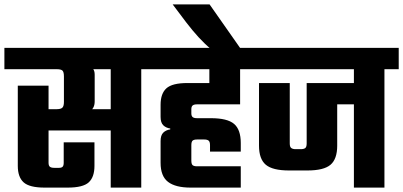

<svg xmlns="http://www.w3.org/2000/svg" viewBox="-40 -854 1835 874"><path d="M41 -464H181V-113Q181 -100 187 -95Q193 -90 207 -90H229Q240 -90 245 -95Q250 -100 250 -113V-206H390V-99Q390 -48 364 -24Q338 0 268 0H163Q94 0 67.5 -24Q41 -48 41 -99ZM-20 -636H667V-539H344L361 -553Q375 -550 383 -541Q391 -532 391 -514V-393Q391 -360 368 -348Q345 -336 304 -334L296 -357H521V-260H166V-357H218Q237 -357 244 -364Q251 -371 251 -390V-506Q251 -526 244.5 -532.5Q238 -539 218 -539H-20ZM464 -561H603V0H464Z M627 -636H1121V-539H627ZM913 -476V-589H1053V-379H857Q843 -379 837 -374Q831 -369 831 -357V-338Q831 -326 837 -321Q843 -316 857 -316H920Q995 -316 1025.5 -290Q1056 -264 1056 -203V-164H916V-193Q916 -209 909.5 -214Q903 -219 890 -219H857Q843 -219 837 -214Q831 -209 831 -193V-123Q831 -107 837 -102Q843 -97 857 -97H1056V0H828Q759 0 725 -26Q691 -52 691 -113V-212Q691 -238 703 -250Q715 -262 735 -265V-269Q715 -272 703 -284Q691 -296 691 -322V-377Q691 -428 717.5 -452Q744 -476 813 -476Z M914 -834 1057 -630H921Q892 -654 864 -684.5Q836 -715 807 -753L746 -834Z M1571 -578H1710V0H1571ZM1078 -636H1775V-539H1078ZM1139 -476H1279V-201Q1279 -185 1286 -180Q1293 -175 1306 -175H1329Q1343 -175 1349.5 -180Q1356 -185 1356 -201V-476H1601V-379H1495V-191Q1495 -130 1464.5 -104Q1434 -78 1359 -78H1276Q1201 -78 1170 -104Q1139 -130 1139 -191Z"/></svg>

Font: Teko Light SemiBold
Style: Regular
Weight: 600
Version: Version 2.000;gftools[0.9.28.dev9+g7d2139d.d20230707]